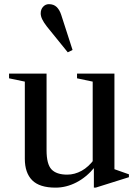

<svg xmlns="http://www.w3.org/2000/svg" viewBox="-20 -870 640 901"><path d="M240.5 10.5Q165.5 10.5 131 -24.2Q96.5 -59 96.5 -125V-487L22.5 -502.5V-524.5H198.5V-165Q198.5 -99.5 221.8 -75Q245 -50.5 295.5 -50.5Q330 -50.5 363 -68.5Q396 -86.5 424 -125V-85Q386 -38.5 338.5 -14Q291 10.5 240.5 10.5ZM420.5 10.5V-88L415 -90V-487L341.5 -502.5V-524.5H517V-76L585 -52V-38.5L429 10.5ZM298 -624.5 200 -745.5Q184.5 -765.5 177.8 -780Q171 -794.5 171 -807Q171 -826 182.2 -838.2Q193.5 -850.5 209.5 -850.5Q232 -850.5 245.8 -837.2Q259.5 -824 267 -801L320.5 -635.5Z"/></svg>

Font: Libre Caslon Text
Style: Regular
Weight: 400
Designer: Pablo Impallari, Rodrigo Fuenzalida, Katja Schimmel
Foundry: Pablo Impallari, Rodrigo Fuenzalida
Version: Version 2.000